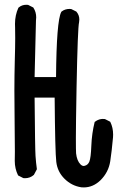

<svg xmlns="http://www.w3.org/2000/svg" viewBox="-20 -778 540 813"><path d="M42.5 -96.7 43 -135.3Q43 -180.7 42 -252.4Q39.6 -405.3 42.5 -516.1Q44.4 -582.5 44.4 -616.9Q44.4 -651.4 43.9 -661.9Q43.5 -672.4 43.5 -676.8Q43.5 -713.9 58.1 -745.6L59.1 -746.1Q72.3 -757.8 91.8 -757.8Q94.7 -757.8 99.1 -757.3L121.1 -746.1L121.6 -745.1Q133.3 -727.1 133.3 -704.1Q133.3 -697.8 132.3 -690.9L126.5 -451.7H217.3Q219.2 -689.5 239.3 -727.1L239.7 -728L240.7 -729Q254.9 -740.2 274.4 -740.2Q277.3 -740.2 281.7 -739.7L303.2 -729Q315.9 -714.4 315.9 -695.3Q315.9 -689 314.9 -684.1Q309.1 -661.6 304.2 -408.7Q301.3 -249.5 301.3 -194.1Q301.3 -138.7 302.2 -128.4Q305.7 -97.2 320.8 -82Q327.6 -75.2 334.5 -75.2Q336.9 -75.2 339.4 -76.2Q352.5 -79.6 358.4 -93.8Q364.7 -109.4 366.7 -160.2Q368.7 -212.9 380.9 -261.7Q391.1 -269.5 399.9 -272Q408.7 -274.4 414.3 -274.4Q419.9 -274.4 424.3 -273.9L446.3 -262.7L447.3 -261.2Q459 -237.3 459 -208Q459 -197.3 457.5 -186Q453.6 -141.1 446.8 -95.2Q439.5 -48.3 405.3 -14.6Q374 15.6 334.5 15.6Q328.6 15.6 324.2 15.1Q283.2 8.8 253.2 -21Q223.1 -50.8 218.3 -92.8Q213.4 -132.8 211.4 -364.7H126.5Q128.4 -145.5 130.4 -117.7Q132.3 -89.4 136.2 -61.5L123.5 -37.6Q107.4 -23.4 85.9 -23.4Q83 -23.4 78.6 -23.9L56.6 -35.2Q42.5 -63.5 42.5 -96.7Z"/></svg>

Font: Bakudai
Style: Medium
Weight: 500
Version: Version 1.48